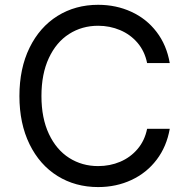

<svg xmlns="http://www.w3.org/2000/svg" viewBox="-20 -757 770 787"><path d="M59.6 -363.3Q59.6 -476.6 101.1 -561.3Q142.6 -646 215.8 -691.7Q289.1 -737.3 382.3 -737.3Q456.1 -737.3 518.3 -708.7Q580.6 -680.2 621.8 -626.2Q663.1 -572.3 675.8 -498.5H583Q573.2 -546.9 543.9 -581.3Q514.6 -615.7 472.4 -633.5Q430.2 -651.4 382.3 -651.4Q315.9 -651.4 263.2 -617.7Q210.4 -584 180.2 -519Q149.9 -454.1 149.9 -363.3Q149.9 -272.9 180.4 -208Q210.9 -143.1 263.7 -109.6Q316.4 -76.2 382.3 -76.2Q430.7 -76.2 472.7 -94Q514.6 -111.8 543.9 -146.2Q573.2 -180.7 583 -229H675.8Q663.1 -156.2 622.1 -102.3Q581.1 -48.3 518.8 -19.3Q456.5 9.8 382.3 9.8Q289.1 9.8 215.8 -35.6Q142.6 -81.1 101.1 -165.8Q59.6 -250.5 59.6 -363.3Z"/></svg>

Font: Raveo Variable
Style: Regular
Weight: 400
Designer: Jakub Foglar, Rasmus Andersson (Inter)
Foundry: Jakubfoglar.com
Version: Version 1.000;Glyphs 3.2.3 (3260)